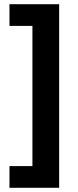

<svg xmlns="http://www.w3.org/2000/svg" viewBox="-20 -734 371 912"><path d="M261 -714V158H25V55H134V-611H25V-714Z"/></svg>

Font: BC Sans
Style: Bold
Weight: 700
Designer: Monotype Design Team
Province of B.C.
Foundry: Monotype Imaging Inc.
Version: Version 2.000;GOOG;noto-source:20170915:90ef993387c0